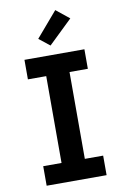

<svg xmlns="http://www.w3.org/2000/svg" viewBox="-105 -1045 710 1104"><g transform="rotate(-10 250.0 -493.0)"><path d="M75 0V-114H182V-621H75V-735H425V-621H318V-114H425V0ZM237 -790 174 -840 299 -986 376 -924Z"/></g></svg>

Font: Iosevka SS18 Heavy
Style: Regular
Weight: 900
Monospace: yes
Designer: Belleve Invis
Foundry: Belleve Invis
Version: Version 25.1.1; ttfautohint (v1.8.4)